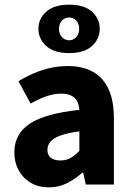

<svg xmlns="http://www.w3.org/2000/svg" viewBox="-20 -792 567 824"><path d="M189.8 12Q144.5 12 111.2 -8Q78 -27.9 59.7 -61.8Q41.5 -95.7 41.5 -137.6Q41.5 -216.9 107.5 -261Q173.5 -305 320.6 -320.5Q319 -341.6 311 -357.2Q303 -372.9 286.2 -381.5Q269.5 -390.1 242.6 -390.1Q211.7 -390.1 179.7 -379Q147.7 -368 111.4 -347.4L59.3 -443.4Q90.8 -462.6 125 -477.4Q159.2 -492.2 195.8 -500.3Q232.4 -508.5 271.4 -508.5Q334.6 -508.5 378.7 -484Q422.8 -459.5 445.8 -409.7Q468.8 -360 468.8 -283.7V0H348.2L337 -50.6H333Q301.7 -23.2 266.9 -5.6Q232.1 12 189.8 12ZM239.2 -103.3Q264.2 -103.3 282.8 -114.1Q301.4 -124.9 320.6 -144.3V-228.2Q268.1 -221.3 238.2 -210Q208.4 -198.6 195.9 -183.2Q183.5 -167.8 183.5 -149Q183.5 -125.8 198.6 -114.5Q213.7 -103.3 239.2 -103.3ZM276.9 -564.1Q211.9 -564.1 178.4 -594.7Q144.9 -625.2 144.9 -668.4Q144.9 -711.7 178.4 -741.8Q211.9 -771.9 276.9 -771.9Q341.8 -771.9 374.9 -741.8Q408 -711.7 408 -668.4Q408 -625.2 374.9 -594.7Q341.8 -564.1 276.9 -564.1ZM276.4 -619.1Q294.8 -619.1 307.3 -632.8Q319.8 -646.6 319.8 -668.4Q319.8 -690.3 307.3 -703.6Q294.8 -716.9 276.3 -716.9Q258.4 -716.9 245.8 -703.7Q233.2 -690.4 233.2 -668Q233.2 -646.6 245.9 -632.8Q258.6 -619.1 276.4 -619.1Z"/></svg>

Font: Source Sans Variable
Style: Regular
Weight: 200
Designer: Paul D. Hunt
Foundry: Adobe Systems Incorporated
Version: Version 3.006;hotconv 1.0.111;makeotfexe 2.5.65597